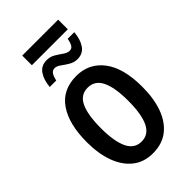

<svg xmlns="http://www.w3.org/2000/svg" viewBox="-251 -898 986 986"><g transform="rotate(-45 242.5 -405.0)"><path d="M444 -271Q444 -187 421.5 -124Q399 -61 354 -25.5Q309 10 241 10Q177 10 132.5 -25Q88 -60 64.5 -123Q41 -186 41 -271Q41 -402 92 -476Q143 -550 243 -550Q335 -550 389.5 -478.5Q444 -407 444 -271ZM143 -270Q143 -175 167 -124.5Q191 -74 243 -74Q294 -74 318 -124Q342 -174 342 -271Q342 -367 318 -416.5Q294 -466 242 -466Q190 -466 166.5 -416.5Q143 -367 143 -270ZM121 -750V-820H382V-750ZM107 -606Q111 -654 132 -684.5Q153 -715 193 -715Q219 -715 239.5 -702.5Q260 -690 277.5 -677.5Q295 -665 311 -665Q327 -665 335 -678.5Q343 -692 347 -716H395Q391 -667 370 -636.5Q349 -606 309 -606Q285 -606 264 -618.5Q243 -631 225.5 -644Q208 -657 193 -657Q177 -657 168 -643.5Q159 -630 154 -606Z"/></g></svg>

Font: Avrile Sans Condensed Medium
Style: Regular
Weight: 500
Width: 3
Designer: Monotype Design Team
Foundry: Monotype Imaging Inc.
Version: Version 2.001;September 10, 2019;FontCreator 11.5.0.2425 64-